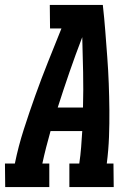

<svg xmlns="http://www.w3.org/2000/svg" viewBox="-49 -755 544 775"><path d="M-28 0 -29 -95H11Q25 -164 47 -232.5Q69 -301 93.5 -369.5Q118 -438 145 -505.5Q172 -573 199 -640H153L152 -735H366Q372 -682 376 -629.5Q380 -577 384 -524Q388 -471 390 -417.5Q392 -364 392.5 -310.5Q393 -257 391 -203Q389 -149 382 -95H409L410 0H231V-95H271Q276 -128 278.5 -161Q281 -194 283 -226H155Q146 -194 137.5 -161Q129 -128 122 -95H150V0ZM184 -321H286Q288 -393 286.5 -464Q285 -535 283 -605Q256 -535 231.5 -464Q207 -393 184 -321Z"/></svg>

Font: Iosevka QP
Style: Bold Italic
Weight: 700
Italic angle: -9°
Designer: Belleve Invis
Foundry: Belleve Invis
Version: Version 20.0.0; ttfautohint (v1.8.4)